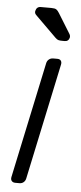

<svg xmlns="http://www.w3.org/2000/svg" viewBox="-53 -755 330 785"><g transform="rotate(5 112.0 -362.5)"><path d="M41 0Q31 0 26 -6Q21 -12 23 -22L124 -498Q126 -508 133.5 -514Q141 -520 151 -520H168Q178 -520 182.5 -514Q187 -508 185 -498L84 -22Q82 -12 75 -6Q68 0 58 0ZM182 -595Q172 -595 166 -596.5Q160 -598 153 -605L66 -691Q59 -698 61 -707Q65 -725 82 -725H125Q140 -725 146 -721Q152 -717 158 -707L208 -626Q213 -618 211 -610Q207 -595 192 -595Z"/></g></svg>

Font: Rubik Light
Style: Italic
Weight: 300
Italic angle: -12°
Designer: Hubert and Fischer
Foundry: Hubert and Fischer
Version: Version 2.300;gftools[0.9.30]